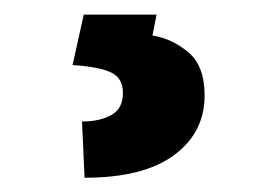

<svg xmlns="http://www.w3.org/2000/svg" viewBox="-20 -24 368 268"><path d="M96.9 -3.6H198.5L192.8 25.6Q219.8 29.8 242.7 48.8Q265.6 67.8 265.6 109.4Q265.6 160.9 223 192.5Q180.4 224.1 98 224.1L94.5 145.6Q119.3 145.6 135.5 136.5Q151.6 127.5 151.6 105.8Q151.6 84.9 134.9 77.1Q118.3 69.2 81.3 66.8Z"/></svg>

Font: Interface
Style: Bold
Weight: 700
Designer: Rasmus Andersson
Foundry: rsms
Version: Version 1.8